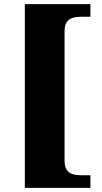

<svg xmlns="http://www.w3.org/2000/svg" viewBox="-20 -780 494 928"><path d="M100 128H417V67H374C329 67 292 58 292 -5V-627C292 -690 329 -699 374 -699H417V-760H100Z"/></svg>

Font: Noto Serif Gurmukhi Black
Style: Regular
Weight: 900
Designer: Vaibhav Singh and the Monotype Design Team
Foundry: Monotype Imaging Inc.
Version: Version 2.004